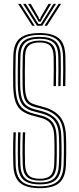

<svg xmlns="http://www.w3.org/2000/svg" viewBox="-20 -979 414 1005"><path d="M189 6Q117.8 6 84.8 -21.9Q51.8 -49.8 49.8 -116.2Q49 -147.8 48.6 -174.8Q48.2 -201.8 48.8 -228.5Q49.2 -255.2 50.5 -286.2H62.8Q61.8 -259.8 61.2 -234.2Q60.8 -208.8 60.9 -180.4Q61 -152 62 -116.8Q64 -56 93.6 -29.9Q123.2 -3.8 189 -3.8Q253 -3.8 281.8 -30Q310.5 -56.2 313 -116.8Q314 -140 314.2 -164.9Q314.5 -189.8 314.4 -215.2Q314.2 -240.8 313.2 -265.2Q311 -332 282.5 -363.4Q254 -394.8 204.2 -408L162.5 -419Q140.5 -425 126.5 -436.1Q112.5 -447.2 105.9 -469.6Q99.2 -492 98.2 -531.5Q97.5 -567.8 97.9 -604.1Q98.2 -640.5 99 -683.5Q99.8 -728 120.6 -747.2Q141.5 -766.5 188 -766.5Q229.8 -766.5 250.8 -748.1Q271.8 -729.8 273 -682.5Q273.8 -654.2 273.6 -613.6Q273.5 -573 272.8 -528.2H260.2Q261.2 -572.5 261.4 -612.9Q261.5 -653.2 260.8 -682Q259.8 -722 242.9 -739.4Q226 -756.8 188 -756.8Q148.5 -756.8 130.2 -739.9Q112 -723 111.2 -683Q110.5 -644 110.1 -605.9Q109.8 -567.8 110.5 -531.8Q111.2 -494.5 117.4 -474.4Q123.5 -454.2 135.5 -445Q147.5 -435.8 165.5 -430.8L207 -419.2Q264 -404 293.5 -369.1Q323 -334.2 325.5 -265.5Q326.5 -242 326.6 -216.1Q326.8 -190.2 326.5 -164.6Q326.2 -139 325.2 -116.2Q322.8 -50.8 291 -22.4Q259.2 6 189 6ZM189 -13.8Q130 -13.8 103 -37.6Q76 -61.5 74.2 -117.2Q73.5 -147.5 73.2 -173.9Q73 -200.2 73.5 -227.4Q74 -254.5 75 -286.2H87.2Q86.2 -257.5 85.8 -231.1Q85.2 -204.8 85.5 -177.4Q85.8 -150 86.8 -117.5Q88.2 -67 112.1 -45.4Q136 -23.8 189 -23.8Q240.2 -23.8 263.4 -45.5Q286.5 -67.2 288.2 -117.5Q289.2 -140.2 289.6 -164.2Q290 -188.2 289.8 -213.5Q289.5 -238.8 288.5 -264.2Q287.2 -301.5 276.9 -325.4Q266.5 -349.2 247 -363.4Q227.5 -377.5 198.8 -385L156.8 -396.2Q130 -403.2 111.8 -416.5Q93.5 -429.8 84 -456.4Q74.5 -483 73.5 -530.8Q73 -554 73 -578.9Q73 -603.8 73.4 -630.1Q73.8 -656.5 74.2 -684Q75.5 -738.8 101.9 -762.5Q128.2 -786.2 188 -786.2Q242.5 -786.2 269.2 -763.5Q296 -740.8 297.8 -683Q298.5 -655.8 298.4 -614.2Q298.2 -572.8 297.2 -528.2H285Q286 -572.2 286 -613.6Q286 -655 285.2 -682.8Q284 -735.8 259.9 -756Q235.8 -776.2 188 -776.2Q134.2 -776.2 111 -754.6Q87.8 -733 86.8 -683.8Q86 -647.5 85.5 -606.5Q85 -565.5 85.8 -531Q86.8 -487.5 94.9 -463Q103 -438.5 119.1 -426.4Q135.2 -414.2 159.8 -407.5L201.5 -396.5Q247.2 -384.2 273 -355.5Q298.8 -326.8 301 -264.8Q302 -237.2 302.2 -212.2Q302.5 -187.2 302.1 -163.9Q301.8 -140.5 300.8 -117.2Q298.5 -62.2 272.8 -38Q247 -13.8 189 -13.8ZM189 -33.5Q142.2 -33.5 121.2 -53.1Q100.2 -72.8 99 -117.8Q98.2 -145.8 97.9 -171.5Q97.5 -197.2 97.9 -225Q98.2 -252.8 99.5 -286.2H111.8Q110.8 -252.8 110.2 -226.6Q109.8 -200.5 110.1 -175.1Q110.5 -149.8 111.2 -118Q112.5 -78 130.5 -60.6Q148.5 -43.2 189 -43.2Q227.2 -43.2 244.6 -60.8Q262 -78.2 263.8 -118Q264.8 -144 265.1 -168Q265.5 -192 265.2 -215.5Q265 -239 264 -263.5Q263 -294.5 254.8 -314.2Q246.5 -334 231.2 -345.2Q216 -356.5 193.2 -362.5L151 -373.8Q117.8 -382.5 95.4 -398.4Q73 -414.2 61.6 -445.2Q50.2 -476.2 49 -530.2Q48.2 -562.5 48.5 -600.6Q48.8 -638.8 49.8 -684.8Q51 -750.8 84 -778.4Q117 -806 188 -806Q253.5 -806 287 -779.5Q320.5 -753 322.2 -684Q323 -657.2 323 -616.4Q323 -575.5 322 -528.2H309.5Q310.8 -571.5 310.8 -613.4Q310.8 -655.2 310 -683.5Q308.2 -746.2 278.5 -771.2Q248.8 -796.2 188 -796.2Q122.2 -796.2 92.8 -770.5Q63.2 -744.8 62 -684.2Q61.2 -650.5 60.9 -606.5Q60.5 -562.5 61.2 -530.5Q62.2 -481.8 72.1 -452.9Q82 -424 102.1 -408.8Q122.2 -393.5 153.8 -385L196 -373.8Q220.5 -367.5 238 -355.2Q255.5 -343 265.2 -321.1Q275 -299.2 276.2 -263.8Q277 -239.2 277.2 -214.5Q277.5 -189.8 277.2 -165.5Q277 -141.2 276 -117.8Q274.2 -72.8 254 -53.1Q233.8 -33.5 189 -33.5ZM74.8 -958.8H88.2L161.8 -844.2H148.8ZM101 -958.8H114.5L167.8 -873.8L181 -853.8H193.8L206.8 -873.8L260 -958.8H273.5L201 -844.2H173.8ZM127 -958.8H140.8L181.5 -889.2L184.8 -878.8H190.2L193.2 -889.2L234.2 -958.8H247.8L201.5 -882.5L193 -865.5H181.8L173.2 -882.5ZM286.5 -958.8H299.8L226 -844.2H212.8Z"/></svg>

Font: Big Shoulders Inline Text Thin Light
Style: Regular
Weight: 300
Version: Version 2.002